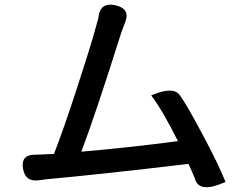

<svg xmlns="http://www.w3.org/2000/svg" viewBox="-20 -785 1040 819"><path d="M470 -763Q536 -749 515 -693L498 -648Q387 -296 327 -138Q536 -156 739 -183Q673 -315 625 -378Q722 -420 749 -376Q775 -341 842 -215Q910 -89 942 -9Q836 39 814 -15Q814 -21 784 -86Q424 -43 175 -20L146 -16Q87 -8 78 -67Q69 -124 126 -125L157 -126Q187 -128 210 -128Q249 -227 307 -405Q365 -583 384 -652Q404 -721 401 -719Q411 -775 470 -763Z"/></svg>

Font: Swei Half Moon CJK TC
Style: Medium
Weight: 500
Version: Version 2.125